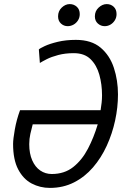

<svg xmlns="http://www.w3.org/2000/svg" viewBox="-20 -904 600 939"><path d="M224 15Q176 15 135 -6.5Q94 -28 69 -75.5Q44 -123 44 -200Q44 -223 52.5 -271Q61 -319 78 -365H472Q475 -384 477 -401.5Q479 -419 479 -438Q479 -491 466 -538Q453 -585 423 -614.5Q393 -644 341 -644Q299 -644 265 -635Q231 -626 208.5 -614.5Q186 -603 175 -596L170 -662Q174 -667 198.5 -678.5Q223 -690 262.5 -699.5Q302 -709 351 -709Q427 -709 472 -671Q517 -633 537 -572Q557 -511 557 -442Q557 -379 543 -314.5Q529 -250 502 -191Q475 -132 435 -85.5Q395 -39 342 -12Q289 15 224 15ZM233 -53Q295 -53 338 -87Q381 -121 410 -176.5Q439 -232 458 -296H140Q134 -274 128.5 -249.5Q123 -225 123 -199Q123 -153 137.5 -120Q152 -87 177 -70Q202 -53 233 -53ZM311 -776Q292 -776 278 -789Q264 -802 264 -824Q264 -850 282 -867Q300 -884 321 -884Q341 -884 355.5 -871Q370 -858 370 -835Q370 -818 361.5 -804.5Q353 -791 339.5 -783.5Q326 -776 311 -776ZM492 -776Q473 -776 458.5 -789Q444 -802 444 -824Q444 -850 462.5 -867Q481 -884 502 -884Q522 -884 536 -871Q550 -858 550 -835Q550 -818 541.5 -804.5Q533 -791 520 -783.5Q507 -776 492 -776Z"/></svg>

Font: Ubuntu Sans Mono
Style: Italic
Weight: 400
Italic angle: -13.5°
Monospace: yes
Designer: Dalton Maag Ltd
Foundry: Dalton Maag Ltd
Version: Version 1.006